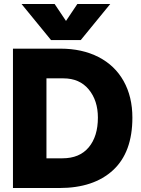

<svg xmlns="http://www.w3.org/2000/svg" viewBox="-20 -943 709 963"><path d="M88 -923H254L311 -838L368 -923H533L385 -742H236ZM45 -699H283Q392 -699 474 -657Q556 -615 600 -536.5Q644 -458 644 -353Q644 -179 547 -89.5Q450 0 278 0H45ZM293 -149Q379 -149 425 -204Q471 -259 471 -353Q471 -439 425 -494.5Q379 -550 298 -550H213V-149Z"/></svg>

Font: Readiness
Style: Bold
Weight: 700
Designer: Katatrad Team
Foundry: CadsonDemak
Version: Version 1.00;January 16, 2020;FontCreator 12.0.0.2550 64-bit